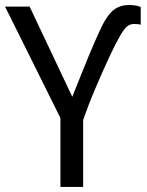

<svg xmlns="http://www.w3.org/2000/svg" viewBox="-20 -740 582 760"><path d="M97.2 -713.9H0L219.2 -272.9V0H309.1V-265.1C323.2 -305.7 339.4 -348.1 358.4 -392.1C377 -436 395 -476.6 412.1 -513.2C429.2 -549.8 442.9 -576.7 453.1 -594.2C465.3 -616.2 475.6 -629.9 483.9 -636.2C492.2 -642.1 500.5 -645 509.8 -645C519.5 -645 530.8 -644.5 537.1 -642.1V-711.9C525.9 -717.3 511.7 -720.2 492.2 -720.2C441.4 -720.2 414.1 -694.8 387.2 -644C377 -624 365.2 -597.7 351.1 -565.4C323.7 -502.4 292 -420.4 266.1 -356.9Z"/></svg>

Font: Avrile Sans
Style: Regular
Weight: 400
Designer: Monotype Design Team, Google (font), Stefan Peev (BGR Cyrillic), Cristiano Sobral (main changes)
Foundry: The Avrile Sans Project Authors
Version: Version 3.110